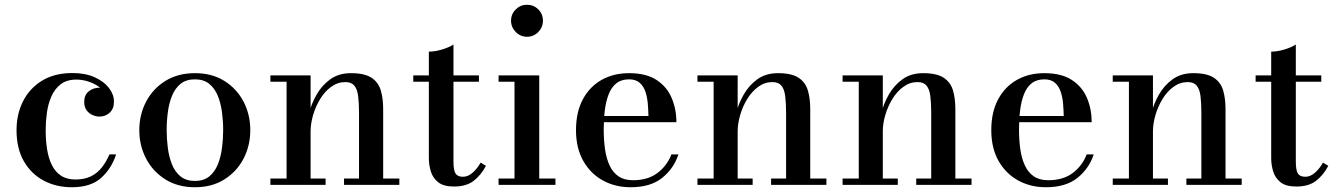

<svg xmlns="http://www.w3.org/2000/svg" viewBox="-20 -777 5616 807"><path d="M282 10Q216 10 163.5 -18Q111 -46 80.2 -99.5Q49.5 -153 49.5 -230Q49.5 -297 76.8 -351.2Q104 -405.5 156.5 -437.8Q209 -470 285 -470Q338.5 -470 377.5 -452.5Q416.5 -435 437.8 -407.5Q459 -380 459 -350Q459 -320 441.2 -303.5Q423.5 -287 398 -287Q384 -287 369 -293.5Q354 -300 344 -313.5Q334 -327 334 -349Q334 -378 353.2 -393.2Q372.5 -408.5 398 -408.5Q422 -408.5 440 -393.8Q458 -379 458 -350H432Q432 -370.5 420.2 -387.5Q408.5 -404.5 389 -416.8Q369.5 -429 346.5 -435.8Q323.5 -442.5 301 -442.5Q260.5 -442.5 235 -422.8Q209.5 -403 195.8 -371.2Q182 -339.5 177 -302.5Q172 -265.5 172 -230Q172 -187 178 -149.2Q184 -111.5 198 -83.2Q212 -55 236.2 -38.8Q260.5 -22.5 297 -22.5Q335.5 -22.5 362.5 -36Q389.5 -49.5 408.2 -73.5Q427 -97.5 440 -128H468Q448.5 -68 404.8 -29Q361 10 282 10Z M799.5 10Q727.5 10 675 -23Q622.5 -56 594 -110.5Q565.5 -165 565.5 -230Q565.5 -295 594 -349.5Q622.5 -404 675 -436.8Q727.5 -469.5 799.5 -469.5Q871 -469.5 923.2 -436.8Q975.5 -404 1003.8 -349.5Q1032 -295 1032 -230Q1032 -165 1003.8 -110.5Q975.5 -56 923.2 -23Q871 10 799.5 10ZM799.5 -16.5Q836 -16.5 859.2 -35.2Q882.5 -54 895.2 -85.2Q908 -116.5 913 -154.5Q918 -192.5 918 -230Q918 -268 913 -305.8Q908 -343.5 895.2 -374.8Q882.5 -406 859.2 -424.8Q836 -443.5 799.5 -443.5Q762.5 -443.5 739.2 -424.8Q716 -406 703.2 -374.8Q690.5 -343.5 685.5 -305.8Q680.5 -268 680.5 -230Q680.5 -192.5 685.5 -154.5Q690.5 -116.5 703.2 -85.2Q716 -54 739.2 -35.2Q762.5 -16.5 799.5 -16.5Z M1285.5 -460V-26.5H1348.5V0H1116.5V-26.5H1184.5V-433.5H1116.5V-460ZM1590.5 -319.5V-26.5H1658.5V0H1426V-26.5H1489V-303Q1489 -345 1485.2 -373.8Q1481.5 -402.5 1469.2 -417.2Q1457 -432 1431.5 -432Q1399 -432 1372 -412.2Q1345 -392.5 1325.8 -361Q1306.5 -329.5 1296 -293.5Q1285.5 -257.5 1285.5 -224.5L1268 -223Q1268 -256.5 1278.2 -298.5Q1288.5 -340.5 1310.8 -379.5Q1333 -418.5 1368.5 -444Q1404 -469.5 1455 -469.5Q1512.5 -469.5 1541.5 -450.2Q1570.5 -431 1580.5 -397Q1590.5 -363 1590.5 -319.5Z M1888 7Q1844.5 7 1822 -10.8Q1799.5 -28.5 1791 -56Q1782.5 -83.5 1782.5 -113V-560Q1808.5 -560 1838.2 -569Q1868 -578 1886 -590V-98Q1886 -60.5 1895 -47.2Q1904 -34 1926 -34Q1947.5 -34 1967.2 -51.8Q1987 -69.5 2000 -93.5L2022.5 -80Q2002 -41 1971 -17Q1940 7 1888 7ZM1717 -433.5V-460H1993V-433.5Z M2195 -622.5Q2167.5 -622.5 2147.8 -642.5Q2128 -662.5 2128 -690Q2128 -718 2147.8 -737.5Q2167.5 -757 2195 -757Q2223 -757 2242.5 -737.5Q2262 -718 2262 -690Q2262 -662.5 2242.5 -642.5Q2223 -622.5 2195 -622.5ZM2246.5 -460V-26.5H2314.5V0H2075.5V-26.5H2142.5V-433.5H2075.5V-460Z M2630.5 10Q2566 10 2514 -18.5Q2462 -47 2431.5 -100.8Q2401 -154.5 2401 -230Q2401 -305.5 2429.5 -359Q2458 -412.5 2508.2 -441Q2558.5 -469.5 2624 -469.5Q2696 -469.5 2739.8 -440.8Q2783.5 -412 2803.2 -365Q2823 -318 2823 -263.5H2468.5V-289.5H2705.5Q2705 -314.5 2702.8 -341.5Q2700.5 -368.5 2692.8 -391.5Q2685 -414.5 2668.8 -429Q2652.5 -443.5 2624 -443.5Q2591.5 -443.5 2570.8 -427Q2550 -410.5 2538.5 -381.2Q2527 -352 2522.2 -314Q2517.5 -276 2517.5 -233Q2517.5 -188.5 2523 -149.8Q2528.5 -111 2542.2 -81.5Q2556 -52 2579.8 -35.8Q2603.5 -19.5 2640.5 -19.5Q2703 -19.5 2743.2 -49.8Q2783.5 -80 2802 -128H2831.5Q2812 -68.5 2763 -29.2Q2714 10 2630.5 10Z M3080.5 -460V-26.5H3143.5V0H2911.5V-26.5H2979.5V-433.5H2911.5V-460ZM3385.5 -319.5V-26.5H3453.5V0H3221V-26.5H3284V-303Q3284 -345 3280.2 -373.8Q3276.5 -402.5 3264.2 -417.2Q3252 -432 3226.5 -432Q3194 -432 3167 -412.2Q3140 -392.5 3120.8 -361Q3101.5 -329.5 3091 -293.5Q3080.5 -257.5 3080.5 -224.5L3063 -223Q3063 -256.5 3073.2 -298.5Q3083.5 -340.5 3105.8 -379.5Q3128 -418.5 3163.5 -444Q3199 -469.5 3250 -469.5Q3307.5 -469.5 3336.5 -450.2Q3365.5 -431 3375.5 -397Q3385.5 -363 3385.5 -319.5Z M3690.5 -460V-26.5H3753.5V0H3521.5V-26.5H3589.5V-433.5H3521.5V-460ZM3995.5 -319.5V-26.5H4063.5V0H3831V-26.5H3894V-303Q3894 -345 3890.2 -373.8Q3886.5 -402.5 3874.2 -417.2Q3862 -432 3836.5 -432Q3804 -432 3777 -412.2Q3750 -392.5 3730.8 -361Q3711.5 -329.5 3701 -293.5Q3690.5 -257.5 3690.5 -224.5L3673 -223Q3673 -256.5 3683.2 -298.5Q3693.5 -340.5 3715.8 -379.5Q3738 -418.5 3773.5 -444Q3809 -469.5 3860 -469.5Q3917.5 -469.5 3946.5 -450.2Q3975.5 -431 3985.5 -397Q3995.5 -363 3995.5 -319.5Z M4376 10Q4311.5 10 4259.5 -18.5Q4207.5 -47 4177 -100.8Q4146.5 -154.5 4146.5 -230Q4146.5 -305.5 4175 -359Q4203.5 -412.5 4253.8 -441Q4304 -469.5 4369.5 -469.5Q4441.5 -469.5 4485.2 -440.8Q4529 -412 4548.8 -365Q4568.5 -318 4568.5 -263.5H4214V-289.5H4451Q4450.5 -314.5 4448.2 -341.5Q4446 -368.5 4438.2 -391.5Q4430.5 -414.5 4414.2 -429Q4398 -443.5 4369.5 -443.5Q4337 -443.5 4316.2 -427Q4295.5 -410.5 4284 -381.2Q4272.5 -352 4267.8 -314Q4263 -276 4263 -233Q4263 -188.5 4268.5 -149.8Q4274 -111 4287.8 -81.5Q4301.5 -52 4325.2 -35.8Q4349 -19.5 4386 -19.5Q4448.5 -19.5 4488.8 -49.8Q4529 -80 4547.5 -128H4577Q4557.5 -68.5 4508.5 -29.2Q4459.5 10 4376 10Z M4826 -460V-26.5H4889V0H4657V-26.5H4725V-433.5H4657V-460ZM5131 -319.5V-26.5H5199V0H4966.5V-26.5H5029.5V-303Q5029.5 -345 5025.8 -373.8Q5022 -402.5 5009.8 -417.2Q4997.5 -432 4972 -432Q4939.5 -432 4912.5 -412.2Q4885.5 -392.5 4866.2 -361Q4847 -329.5 4836.5 -293.5Q4826 -257.5 4826 -224.5L4808.5 -223Q4808.5 -256.5 4818.8 -298.5Q4829 -340.5 4851.2 -379.5Q4873.5 -418.5 4909 -444Q4944.5 -469.5 4995.5 -469.5Q5053 -469.5 5082 -450.2Q5111 -431 5121 -397Q5131 -363 5131 -319.5Z M5428.5 7Q5385 7 5362.5 -10.8Q5340 -28.5 5331.5 -56Q5323 -83.5 5323 -113V-560Q5349 -560 5378.8 -569Q5408.5 -578 5426.5 -590V-98Q5426.5 -60.5 5435.5 -47.2Q5444.5 -34 5466.5 -34Q5488 -34 5507.8 -51.8Q5527.5 -69.5 5540.5 -93.5L5563 -80Q5542.5 -41 5511.5 -17Q5480.5 7 5428.5 7ZM5257.5 -433.5V-460H5533.5V-433.5Z"/></svg>

Font: Bodoni Moda 9pt Medium
Style: Regular
Weight: 500
Designer: Owen Earl
Foundry: indestructible type
Version: Version 2.005